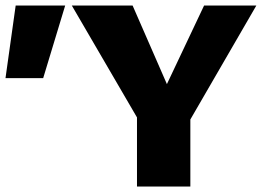

<svg xmlns="http://www.w3.org/2000/svg" viewBox="-26 -678 953 698"><path d="M489 -222 235 -658H456L611 -303ZM472 0V-330H666V0ZM650 -216 548 -303 716 -658H906ZM131 -394H-6L31 -658H211Z"/></svg>

Font: Ysabeau Office Black
Style: Regular
Weight: 900
Designer: Christian Thalmann (Catharsis Fonts)
Version: Version 2.001;gftools[0.9.30]; featfreeze: tnum,lnum,ss02